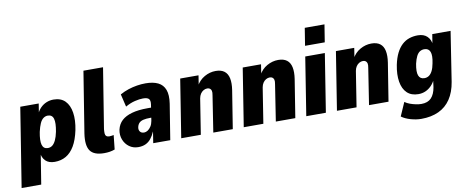

<svg xmlns="http://www.w3.org/2000/svg" viewBox="-96 -1084 3956 1621"><g transform="rotate(-10 1882.0 -273.0)"><path d="M-21 180 87 -498H245L230 -403H223Q238 -439 260.5 -462Q283 -485 312 -497Q341 -509 373 -509Q436 -509 472 -472.5Q508 -436 518 -371Q528 -306 511 -222Q494 -141 463.5 -89.5Q433 -38 390.5 -13.5Q348 11 294 11Q243 11 215.5 -16Q188 -43 184 -87L190 -88L147 180ZM257 -114Q279 -114 295.5 -127Q312 -140 325 -167Q338 -194 347 -238Q361 -312 350.5 -348Q340 -384 302 -384Q282 -384 264.5 -371.5Q247 -359 234.5 -331.5Q222 -304 212 -260Q198 -187 208.5 -150.5Q219 -114 257 -114Z M718 11Q630 11 598 -34.5Q566 -80 581 -181L665 -705H833L750 -188Q748 -166 749 -151.5Q750 -137 759 -129Q768 -121 784 -121Q795 -121 806 -123Q817 -125 822 -126L809 -4Q787 4 765 7.5Q743 11 718 11Z M1010 11Q966 11 933 -13Q900 -37 884.5 -76.5Q869 -116 878 -162Q889 -209 921 -238.5Q953 -268 1008 -283.5Q1063 -299 1142 -299H1192L1179 -215H1150Q1116 -215 1092.5 -209.5Q1069 -204 1056 -191Q1043 -178 1038 -156Q1033 -134 1044 -118Q1055 -102 1080 -102Q1095 -102 1110.5 -112Q1126 -122 1138.5 -141Q1151 -160 1156 -188L1177 -325Q1182 -360 1168.5 -373.5Q1155 -387 1118 -387Q1089 -387 1049 -377.5Q1009 -368 967 -344L941 -453Q977 -473 1014 -485Q1051 -497 1088.5 -503Q1126 -509 1162 -509Q1227 -509 1269 -488.5Q1311 -468 1328 -423Q1345 -378 1334 -305L1285 0H1139L1154 -96H1153Q1139 -63 1119.5 -38.5Q1100 -14 1073 -1.5Q1046 11 1010 11Z M1379 0 1458 -498H1615L1601 -408H1595Q1621 -457 1667 -483Q1713 -509 1763 -509Q1810 -509 1837.5 -488Q1865 -467 1873.5 -426Q1882 -385 1873 -326L1821 0H1654L1702 -310Q1707 -336 1703.5 -349.5Q1700 -363 1690.5 -369.5Q1681 -376 1668 -376Q1651 -376 1635.5 -367Q1620 -358 1609.5 -342Q1599 -326 1595 -304L1547 0Z M1915 0 1994 -498H2151L2137 -408H2131Q2157 -457 2203 -483Q2249 -509 2299 -509Q2346 -509 2373.5 -488Q2401 -467 2409.5 -426Q2418 -385 2409 -326L2357 0H2190L2238 -310Q2243 -336 2239.5 -349.5Q2236 -363 2226.5 -369.5Q2217 -376 2204 -376Q2187 -376 2171.5 -367Q2156 -358 2145.5 -342Q2135 -326 2131 -304L2083 0Z M2544 -587 2568 -737H2737L2713 -587ZM2451 0 2530 -498H2698L2619 0Z M2714 0 2793 -498H2950L2936 -408H2930Q2956 -457 3002 -483Q3048 -509 3098 -509Q3145 -509 3172.5 -488Q3200 -467 3208.5 -426Q3217 -385 3208 -326L3156 0H2989L3037 -310Q3042 -336 3038.5 -349.5Q3035 -363 3025.5 -369.5Q3016 -376 3003 -376Q2986 -376 2970.5 -367Q2955 -358 2944.5 -342Q2934 -326 2930 -304L2882 0Z M3405 191Q3361 191 3314 177.5Q3267 164 3236 141L3287 25Q3306 39 3331 48Q3356 57 3381.5 62Q3407 67 3427 67Q3482 67 3511.5 36Q3541 5 3551 -54L3560 -122H3565Q3551 -90 3528 -66.5Q3505 -43 3477 -31Q3449 -19 3417 -19Q3356 -19 3320 -53.5Q3284 -88 3273.5 -150.5Q3263 -213 3279 -294Q3291 -352 3311.5 -393Q3332 -434 3360 -460Q3388 -486 3422.5 -497.5Q3457 -509 3496 -509Q3547 -509 3576 -481Q3605 -453 3609 -406H3604L3619 -498H3776L3710 -72Q3696 14 3656.5 73Q3617 132 3553.5 161.5Q3490 191 3405 191ZM3490 -143Q3511 -143 3528 -154Q3545 -165 3558 -190Q3571 -215 3578 -254Q3592 -320 3579.5 -352Q3567 -384 3530 -384Q3509 -384 3492 -373.5Q3475 -363 3462.5 -338.5Q3450 -314 3441 -275Q3428 -207 3440.5 -175Q3453 -143 3490 -143Z"/></g></svg>

Font: Nunito Sans 10pt Condensed Black
Style: Italic
Weight: 900
Width: 3
Italic angle: -9°
Designer: Vernon Adams
Foundry: Vernon Adams
Version: Version 3.101;gftools[0.9.27]